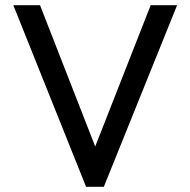

<svg xmlns="http://www.w3.org/2000/svg" viewBox="-20 -714 728 734"><path d="M309 0H377L657 -694H556L344 -154L133 -694H31Z"/></svg>

Font: MV Cash
Style: Regular
Weight: 400
Designer: Rodrigo Fuenzalida
Foundry: fragTYPE
Version: Version 1.100;Glyphs 3.1.2 (3151)